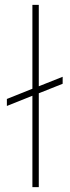

<svg xmlns="http://www.w3.org/2000/svg" viewBox="-20 -770 287 790"><path d="M237.8 -454.1V-425.3L139.6 -386.2V0H113.3V-376L8.3 -334V-362.8L113.3 -404.8V-750H139.6V-415Z"/></svg>

Font: Vazirmatn UI FD Thin
Style: Regular
Weight: 100
Designer: Saber Rastikerdar
Foundry: Saber Rastikerdar
Version: Version 33.003